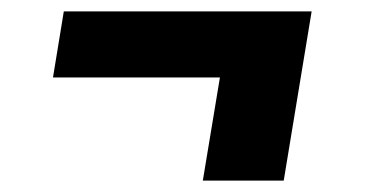

<svg xmlns="http://www.w3.org/2000/svg" viewBox="-20 -418 640 337"><path d="M478 -101H336L366 -282H73L92 -398H527Z"/></svg>

Font: Iosevka Slab Heavy Extended
Style: Italic
Weight: 900
Width: 7
Italic angle: -9°
Monospace: yes
Designer: Belleve Invis
Foundry: Belleve Invis
Version: Version 11.1.0; ttfautohint (v1.8.3)